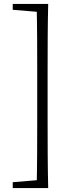

<svg xmlns="http://www.w3.org/2000/svg" viewBox="-20 -789 372 980"><path d="M226 -769Q224 -686 223.5 -600Q223 -514 223 -428V-170Q223 -85 223.5 0.5Q224 86 226 171H167Q169 88 169.5 2Q170 -84 170 -170V-428Q170 -513 169.5 -598.5Q169 -684 167 -769ZM197 -769V-728H178L45 -739V-769ZM197 130V171H45V141L178 130Z"/></svg>

Font: Noto Serif HK
Style: Regular
Weight: 200
Designer: Ryoko NISHIZUKA 西塚涼子 (kana & ideographs); Frank Grießhammer (Latin, Greek & Cyrillic); Wenlong ZHANG 张文龙 (bopomofo); San
Foundry: Adobe
Version: Version 2.001;hotconv 1.1.0;makeotfexe 2.6.0